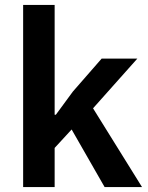

<svg xmlns="http://www.w3.org/2000/svg" viewBox="-20 -760 602 780"><path d="M74 -740H202V-294H207L276 -388L393 -522H538L358 -320L557 0H405L271 -234L202 -159V0H74Z"/></svg>

Font: IBMPlexSans-SemiBold
Style: Regular
Weight: 600
Designer: Mike Abbink, Paul van der Laan, Pieter van Rosmalen
Foundry: Bold Monday
Version: Version 3.1